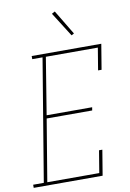

<svg xmlns="http://www.w3.org/2000/svg" viewBox="-132 -1022 734 1084"><g transform="rotate(-10 235.5 -480.0)"><path d="M-29 0V-18H32L148 -717H89V-735H488L464 -590H444L465 -717H167L114 -391H375L372 -373H111L52 -18H350L371 -145H390L366 0ZM331 -811 243 -950 261 -960 346 -819Z"/></g></svg>

Font: Iosevka Slab Thin
Style: Italic
Weight: 100
Italic angle: -9°
Monospace: yes
Designer: Belleve Invis
Foundry: Belleve Invis
Version: Version 11.1.1; ttfautohint (v1.8.3)